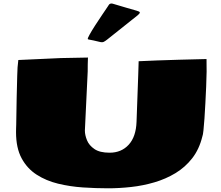

<svg xmlns="http://www.w3.org/2000/svg" viewBox="-20 -1025 1229 1069"><path d="M581.5 23.4Q513.2 23.4 441.4 18.6Q369.6 13.7 303.2 -2.4Q236.8 -18.6 184.1 -52.5Q131.3 -86.4 100.3 -143.8Q69.3 -201.2 69.3 -289.1Q69.3 -298.8 69.6 -309.3Q69.8 -319.8 70.3 -330.6L72.8 -480.5Q75.2 -553.7 75.9 -603.5Q76.7 -653.3 82 -690.9L318.8 -701.7L469.7 -704.6Q468.8 -685.1 468.5 -665.5Q468.3 -646 468.3 -627.4L453.1 -308.6Q452.6 -305.2 452.6 -298.3Q452.6 -272.9 464.4 -244.1Q476.1 -215.3 505.9 -195.1Q535.6 -174.8 590.3 -174.8Q655.8 -174.8 696.5 -219.2Q737.3 -263.7 740.2 -346.7L749.5 -604.5L752 -684.1Q801.3 -686.5 855.2 -688.5Q909.2 -690.4 976.1 -692.4Q1043 -694.3 1129.9 -696.3Q1129.9 -679.2 1130.1 -662.1Q1130.4 -645 1130.4 -626.5Q1129.9 -588.4 1127.9 -542.7Q1126 -497.1 1123.5 -450.9Q1121.1 -404.8 1118.4 -365.2Q1115.7 -325.7 1112.8 -299.1Q1109.9 -272.5 1106.9 -266.1Q1089.4 -194.3 1050.3 -144Q1011.2 -93.8 957 -61Q902.8 -28.3 839.6 -9.8Q776.4 8.8 710.2 16.1Q644 23.4 581.5 23.4ZM531.7 -792.5Q516.1 -796.9 500.7 -799.8Q485.4 -802.7 475.1 -804.7Q472.7 -804.7 469.2 -807.1Q466.3 -810.1 478.3 -831.5Q490.2 -853 509.3 -882.8Q528.3 -912.6 547.9 -941.2Q567.4 -969.7 579.1 -987.3Q581.5 -991.7 584 -994.9Q586.4 -998 587.9 -1000.5Q596.7 -1008.3 609.4 -1003.9Q649.9 -992.2 680.2 -982.9Q710.4 -973.6 739.7 -965.8Q758.3 -960.9 758.5 -955.6Q758.8 -950.2 747.1 -940.4L576.7 -804.7Q566.4 -796.4 557.6 -792Q548.8 -787.6 531.7 -792.5Z"/></svg>

Font: Seymour One
Style: Regular
Weight: 400
Designer: Vernon Adams
Foundry: Vernon Adams
Version: Version 1.100; ttfautohint (v1.8.4.7-5d5b);gftools[0.9.33]